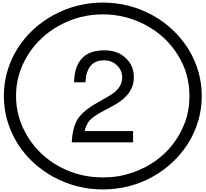

<svg xmlns="http://www.w3.org/2000/svg" viewBox="-20 -1097 1585 1480"><path d="M550.8 -462.9Q556.6 -709 783.2 -709Q886.7 -709 947.3 -651.4Q1011.7 -592.8 1011.7 -501Q1011.7 -370.1 861.3 -287.1L761.7 -233.4Q696.3 -198.2 668 -165Q641.6 -130.9 632.8 -86.9H1005.9V0H533.2Q539.1 -118.2 580.1 -180.7Q621.1 -244.1 732.4 -306.6L824.2 -359.4Q921.9 -416 921.9 -499Q921.9 -555.7 880.9 -593.8Q842.8 -631.8 781.2 -631.8Q647.5 -631.8 638.7 -462.9ZM103.5 -357.4Q103.5 -189.5 194.3 -42Q284.2 103.5 436.5 186.5Q590.8 270.5 772.5 270.5Q834 270.5 890.6 261.7Q935.5 254.9 1002 233.4Q1054.7 214.8 1109.4 186.5Q1263.7 101.6 1351.6 -42Q1394.5 -111.3 1418.9 -193.4Q1440.4 -270.5 1440.4 -357.4Q1440.4 -529.3 1351.6 -671.9Q1261.7 -817.4 1109.4 -900.4Q951.2 -986.3 772.5 -986.3Q594.7 -986.3 436.5 -900.4Q359.4 -857.4 299.8 -800.8Q239.3 -745.1 194.3 -671.9Q103.5 -526.4 103.5 -357.4ZM9.8 -357.4Q9.8 -455.1 36.1 -545.9Q61.5 -636.7 113.3 -719.7Q213.9 -881.8 391.6 -980.5Q570.3 -1077.1 773.4 -1077.1Q975.6 -1077.1 1154.3 -980.5Q1328.1 -883.8 1431.6 -719.7Q1535.2 -550.8 1535.2 -357.4Q1535.2 -258.8 1508.8 -168Q1480.5 -72.3 1431.6 5.9Q1328.1 169.9 1154.3 266.6Q1072.3 312.5 971.7 338.9Q872.1 363.3 773.4 363.3Q570.3 363.3 391.6 266.6Q213.9 168 113.3 5.9Q9.8 -163.1 9.8 -357.4Z"/></svg>

Font: Circled
Style: Regular
Weight: 400
Version: Version 002.000